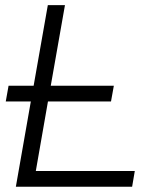

<svg xmlns="http://www.w3.org/2000/svg" viewBox="-20 -713 626 733"><path d="M2 -325.7 12.7 -385.7H108.4L162.6 -693.4H228L173.8 -385.7H414.6L403.8 -325.7H163.1L116.7 -60.1H494.6L484.4 0H40.5L97.7 -325.7Z"/></svg>

Font: Cascadia Code PL Light
Style: Italic
Weight: 300
Italic angle: -10°
Monospace: yes
Designer: Aaron Bell
Foundry: Saja Typeworks
Version: Version 2404.023; ttfautohint (v1.8.4)